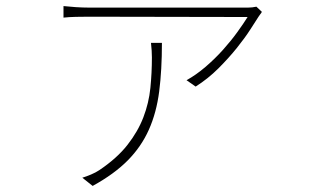

<svg xmlns="http://www.w3.org/2000/svg" viewBox="-20 -551 1040 632"><path d="M513 -410Q513 -320 504 -250Q495 -180 470 -124Q445 -68 400.5 -23Q356 22 285 61L251 34Q264 30 279.5 23.5Q295 17 307 9Q365 -30 399.5 -74Q434 -118 452 -165Q470 -212 475 -261.5Q480 -311 480 -362Q480 -383 477 -410ZM842 -512Q840 -508 837 -504.5Q834 -501 831 -496Q822 -482 804 -454Q786 -426 759.5 -393Q733 -360 699 -326Q665 -292 624 -266L594 -287Q625 -304 656 -330.5Q687 -357 713.5 -386.5Q740 -416 761 -445Q782 -474 795 -495L272 -496Q252 -496 229.5 -495.5Q207 -495 189 -493V-531Q207 -529 229.5 -527.5Q252 -526 272 -526H797Q810 -526 824 -529Z"/></svg>

Font: SpoqaHanSansJP-Thin
Style: Regular
Weight: 250
Designer: [Source Han Sans]
Ryoko NISHIZUKA  (kana & ideographs); Paul D. Hunt (Latin, Greek & Cyrillic); Wenlong ZHANG  (bopomofo
Foundry: Spoqa (http://bi.spoqa.com)
Version: Version 1.002.20150607